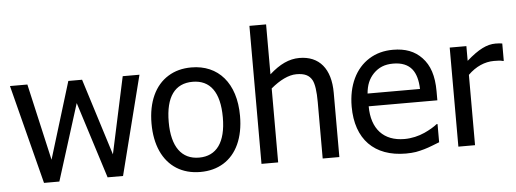

<svg xmlns="http://www.w3.org/2000/svg" viewBox="-50 -899 2829 1053"><g transform="rotate(-5 1364.5 -372.5)"><path d="M635.3 -545.4 544.4 -123 411.6 -545.4H335.9L206.5 -123L110.4 -545.4H14.6L154.3 0H238.8L371.1 -420.4L504.4 0H589.4L727.5 -545.4Z M1257.3 -272.5C1257.3 -454.1 1161.6 -560.5 1014.2 -560.5C965.3 -560.5 922.4 -549.3 885.7 -526.4C812 -481 770 -392.1 770 -272.5C770 -213.9 779.8 -163.1 799.3 -119.6C838.4 -33.2 914.1 15.1 1014.2 15.1C1063.5 15.1 1106 3.9 1142.6 -18.6C1215.3 -63.5 1257.3 -151.9 1257.3 -272.5ZM1162.6 -272.5C1162.6 -135.3 1109.9 -64 1014.2 -64C918 -64 864.7 -136.2 864.7 -272.5C864.7 -411.6 917 -481.4 1014.2 -481.4C1110.4 -481.4 1162.6 -411.6 1162.6 -272.5Z M1780.3 -354C1780.3 -486.8 1717.8 -560.5 1608.9 -560.5C1551.8 -560.5 1500 -535.6 1443.4 -484.9V-759.8H1351.6V0H1443.4V-407.2C1492.2 -448.2 1541.5 -473.1 1585 -473.1C1630.4 -473.1 1655.3 -460.4 1670.9 -432.6C1682.6 -410.6 1688.5 -369.6 1688.5 -310.5V0H1780.3Z M2146 12.7C2167 12.7 2185.5 11.2 2201.2 8.8C2232.9 2.9 2263.2 -5.9 2292.5 -17.6L2332.5 -33.2V-133.3H2327.1C2309.1 -118.7 2285.6 -105 2256.8 -91.8C2223.6 -76.7 2184.1 -67.4 2145 -67.4C2031.2 -67.4 1964.8 -137.7 1964.8 -263.2H2342.8V-313C2342.8 -398.4 2322.8 -457.5 2282.2 -500C2243.2 -541 2192.4 -560.5 2124 -560.5C2074.2 -560.5 2030.3 -548.8 1992.2 -524.9C1916 -477.5 1871.6 -386.7 1871.6 -269.5C1871.6 -89.8 1972.2 12.7 2146 12.7ZM1964.8 -333.5C1968.8 -379.9 1982.4 -413.1 2009.8 -441.9C2038.6 -470.7 2071.3 -484.9 2118.7 -484.9C2165.5 -484.9 2200.2 -470.7 2222.2 -442.9C2241.7 -418 2252 -381.8 2253.4 -333.5Z M2724.6 -542.5C2714.4 -544.4 2705.1 -545.4 2687.5 -545.4C2640.1 -545.4 2593.3 -522.5 2527.3 -464.4V-545.4H2435.5V0H2527.3V-387.2C2570.3 -429.7 2620.1 -451.2 2670.4 -451.2C2694.3 -451.2 2706.5 -450.7 2719.7 -446.8H2724.6Z"/></g></svg>

Font: SG Kara Light
Style: Regular
Weight: 400
Designer: Damoon Khanjanzadeh
Version: Version 1.000